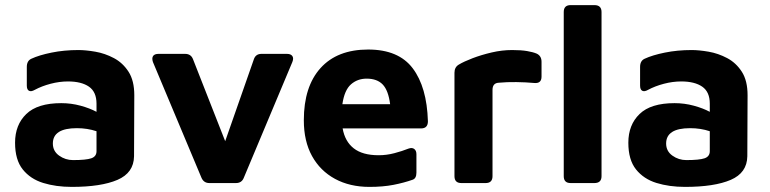

<svg xmlns="http://www.w3.org/2000/svg" viewBox="-20 -717 3014 752"><path d="M261 15Q199 15 149 -0.5Q99 -16 69 -53.5Q39 -91 39 -158Q39 -228 83 -270.5Q127 -313 220 -313Q259 -313 295.5 -303Q332 -293 358 -279V-311Q358 -357 328.5 -377.5Q299 -398 246 -398Q213 -398 178.5 -389Q144 -380 116 -365Q102 -357 93.5 -361.5Q85 -366 85 -382V-455Q85 -479 103 -487Q133 -501 182 -511Q231 -521 287 -521Q316 -521 353.5 -514.5Q391 -508 426 -489.5Q461 -471 483.5 -436Q506 -401 506 -344L505 -105Q504 -40 440 -12.5Q376 15 261 15ZM187 -155Q187 -125 211.5 -107.5Q236 -90 266 -90Q317 -90 337.5 -97Q358 -104 358 -125V-203Q322 -215 281 -215Q187 -215 187 -155Z M800 0Q778 0 769 -21L579 -474Q574 -489 579.5 -497.5Q585 -506 601 -506H705Q728 -506 736 -485L862 -164L974 -484Q981 -506 1004 -506H1104Q1119 -506 1125 -497.5Q1131 -489 1125 -474L935 -21Q927 0 904 0Z M1427 15Q1350 15 1292 -16.5Q1234 -48 1202 -106Q1170 -164 1170 -246Q1170 -378 1235.5 -450.5Q1301 -523 1422 -523Q1541 -523 1596.5 -449.5Q1652 -376 1656 -242Q1656 -214 1629 -214H1322Q1331 -163 1365.5 -136Q1400 -109 1463 -109Q1494 -109 1524.5 -117Q1555 -125 1580 -135Q1594 -140 1602.5 -133.5Q1611 -127 1611 -113V-41Q1611 -18 1596 -13Q1562 -1 1521 7Q1480 15 1427 15ZM1416 -409Q1380 -409 1354.5 -386.5Q1329 -364 1321 -309H1508Q1501 -363 1479 -386Q1457 -409 1416 -409Z M1787 0Q1760 0 1760 -27V-432Q1760 -454 1777 -464Q1797 -476 1831 -489Q1865 -502 1905.5 -511.5Q1946 -521 1986 -521Q2021 -521 2044.5 -517Q2068 -513 2082 -507Q2101 -498 2101 -475V-417Q2101 -389 2072 -392Q2039 -395 2002 -395.5Q1965 -396 1934 -393Q1909 -392 1909 -365V-27Q1909 0 1882 0Z M2336 -27Q2336 0 2308 0H2215Q2188 0 2188 -27V-670Q2188 -697 2215 -697H2308Q2336 -697 2336 -670Z M2663 15Q2601 15 2551 -0.5Q2501 -16 2471 -53.5Q2441 -91 2441 -158Q2441 -228 2485 -270.5Q2529 -313 2622 -313Q2661 -313 2697.5 -303Q2734 -293 2760 -279V-311Q2760 -357 2730.5 -377.5Q2701 -398 2648 -398Q2615 -398 2580.5 -389Q2546 -380 2518 -365Q2504 -357 2495.5 -361.5Q2487 -366 2487 -382V-455Q2487 -479 2505 -487Q2535 -501 2584 -511Q2633 -521 2689 -521Q2718 -521 2755.5 -514.5Q2793 -508 2828 -489.5Q2863 -471 2885.5 -436Q2908 -401 2908 -344L2907 -105Q2906 -40 2842 -12.5Q2778 15 2663 15ZM2589 -155Q2589 -125 2613.5 -107.5Q2638 -90 2668 -90Q2719 -90 2739.5 -97Q2760 -104 2760 -125V-203Q2724 -215 2683 -215Q2589 -215 2589 -155Z"/></svg>

Font: Pitagon Sans
Style: Bold
Weight: 700
Designer: Travis Tran
Foundry: Pitagon
Version: Version 1.001; ttfautohint (v1.8.4.7-5d5b);gftools[0.9.26]